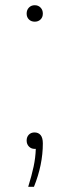

<svg xmlns="http://www.w3.org/2000/svg" viewBox="-20 -565 266 735"><path d="M144 -16Q144 66 110 150H88Q101.5 106.5 108.8 72.2Q116 38 117 5H113Q99.5 5 90.8 -4Q82 -13 82 -27Q82 -40.5 90.2 -49.2Q98.5 -58 112 -58Q127 -58 135.5 -47.8Q144 -37.5 144 -16ZM82 -513Q82 -527 90.8 -536Q99.5 -545 113 -545Q126.5 -545 135.2 -536Q144 -527 144 -513Q144 -499 135.2 -490.5Q126.5 -482 113 -482Q99.5 -482 90.8 -490.5Q82 -499 82 -513Z"/></svg>

Font: Encode Sans Expanded Thin
Style: Regular
Weight: 250
Width: 7
Designer: Multiple Designers
Foundry: Impallari Type
Version: Version 2.000